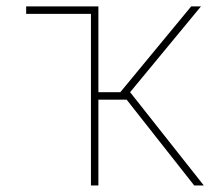

<svg xmlns="http://www.w3.org/2000/svg" viewBox="-20 -565 675 585"><path d="M600.9 0H571.7L365.8 -261.4H279.8V0H257.1V-522.7H59.7V-545.5H279.8V-284.1H346.6L562.5 -545.5H592.3L376.4 -284.1Z"/></svg>

Font: Linik Sans Thin
Style: Regular
Weight: 100
Designer: Fonts by Rasmus Andersson / Changes by Cristiano Sobral with parts from Marc Monis
Foundry: rsms
Version: Version 3.020; ttfautohint (v1.6)